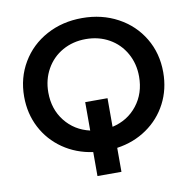

<svg xmlns="http://www.w3.org/2000/svg" viewBox="-90 -800 1022 1025"><g transform="rotate(-10 421.0 -287.5)"><path d="M486 5V135H356V5Q265 -8 194 -57Q123 -106 83.5 -182Q44 -258 44 -350Q44 -452 93 -534.5Q142 -617 228 -663.5Q314 -710 421 -710Q528 -710 614 -663.5Q700 -617 749 -535Q798 -453 798 -350Q798 -258 758.5 -182Q719 -106 648 -57Q577 -8 486 5ZM667 -350Q667 -420 635 -476.5Q603 -533 547 -564.5Q491 -596 421 -596Q351 -596 295 -564.5Q239 -533 207 -476.5Q175 -420 175 -350Q175 -259 226 -194.5Q277 -130 360 -111V-265H481V-110Q565 -129 616 -194Q667 -259 667 -350Z"/></g></svg>

Font: Montserrat Alternates SemiBold
Style: Regular
Weight: 600
Designer: Julieta Ulanovsky
Foundry: Julieta Ulanovsky
Version: Version 7.200